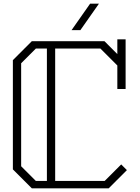

<svg xmlns="http://www.w3.org/2000/svg" viewBox="-20 -1024 760 1044"><path d="M670 -99 571 0H153L50 -103V-697L153 -800H548L618 -730V-810H663V-622V-540H618V-668L526 -760H280V-40H549L639 -130ZM175 -40H235V-760H175L95 -680V-120ZM518 -1004H470L369 -860H417Z"/></svg>

Font: Kumar One Outline
Style: Regular
Weight: 400
Designer: Parimal Parmar
Foundry: Indian Type Foundry
Version: Version 1.000;PS 1.000;hotconv 1.0.88;makeotf.lib2.5.647800